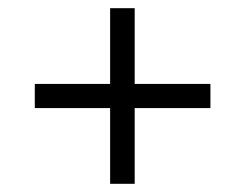

<svg xmlns="http://www.w3.org/2000/svg" viewBox="-20 -592 599 469"><path d="M249 -143V-328H65V-387H249V-572H309V-387H494V-328H309V-143Z"/></svg>

Font: Noto Serif Test
Style: Regular
Weight: 400
Version: Version 1.000